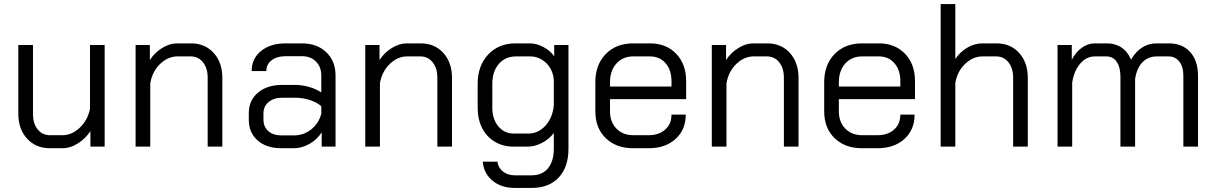

<svg xmlns="http://www.w3.org/2000/svg" viewBox="-20 -720 5974 943"><path d="M70 -162V-499H142V-160Q142 -113 165 -84.5Q188 -56 225 -56H287Q333 -56 372 -93Q411 -130 422 -186V-499H494V0H424V-76Q401 -40 363 -16Q325 8 289 8H225Q156 8 113 -39Q70 -86 70 -162Z M646 -499H716V-425Q739 -461 776 -484Q813 -507 850 -507H918Q987 -507 1029.5 -460Q1072 -413 1072 -337V0H1000V-339Q1000 -385 977 -414Q954 -443 916 -443H852Q805 -443 766.5 -406Q728 -369 718 -311V0H646Z M1202 -132V-164Q1202 -227 1247 -265Q1292 -303 1366 -303H1430Q1463 -303 1498 -293Q1533 -283 1558 -266V-349Q1558 -391 1532 -417.5Q1506 -444 1463 -444H1383Q1340 -444 1314 -424Q1288 -404 1288 -371H1216Q1216 -432 1262 -469.5Q1308 -507 1383 -507H1463Q1537 -507 1582.5 -463.5Q1628 -420 1628 -349V0H1560V-70Q1537 -34 1499.5 -13Q1462 8 1422 8H1362Q1289 8 1245.5 -30Q1202 -68 1202 -132ZM1424 -55Q1471 -55 1508 -84Q1545 -113 1558 -161V-198Q1538 -217 1502.5 -228.5Q1467 -240 1430 -240H1366Q1325 -240 1299.5 -219Q1274 -198 1274 -164V-132Q1274 -97 1298 -76Q1322 -55 1362 -55Z M1774 -499H1844V-425Q1867 -461 1904 -484Q1941 -507 1978 -507H2046Q2115 -507 2157.5 -460Q2200 -413 2200 -337V0H2128V-339Q2128 -385 2105 -414Q2082 -443 2044 -443H1980Q1933 -443 1894.5 -406Q1856 -369 1846 -311V0H1774Z M2351 74H2423Q2427 104 2450.5 122.5Q2474 141 2508 141H2591Q2643 141 2671.5 106.5Q2700 72 2700 10V-67Q2678 -37 2642.5 -18.5Q2607 0 2574 0H2501Q2450 0 2410 -24Q2370 -48 2348 -91Q2326 -134 2326 -191V-308Q2326 -397 2377.5 -452Q2429 -507 2513 -507H2583Q2615 -507 2649 -489Q2683 -471 2702 -443V-499H2772V10Q2772 101 2724 152Q2676 203 2591 203H2508Q2442 203 2399 167.5Q2356 132 2351 74ZM2574 -64Q2624 -64 2659.5 -103.5Q2695 -143 2700 -204V-327Q2696 -378 2662.5 -410.5Q2629 -443 2583 -443H2515Q2462 -443 2430 -406Q2398 -369 2398 -308V-191Q2398 -135 2427.5 -99.5Q2457 -64 2503 -64Z M2904 -173V-316Q2904 -402 2955 -454.5Q3006 -507 3090 -507H3172Q3252 -507 3301 -456Q3350 -405 3350 -321V-233H2976V-173Q2976 -121 3007.5 -88.5Q3039 -56 3090 -56H3166Q3216 -56 3247 -83.5Q3278 -111 3278 -157H3348Q3348 -83 3298 -37.5Q3248 8 3166 8H3090Q3006 8 2955 -41.5Q2904 -91 2904 -173ZM3278 -295V-321Q3278 -376 3249 -409.5Q3220 -443 3172 -443H3090Q3039 -443 3007.5 -408Q2976 -373 2976 -316V-295Z M3476 -499H3546V-425Q3569 -461 3606 -484Q3643 -507 3680 -507H3748Q3817 -507 3859.5 -460Q3902 -413 3902 -337V0H3830V-339Q3830 -385 3807 -414Q3784 -443 3746 -443H3682Q3635 -443 3596.5 -406Q3558 -369 3548 -311V0H3476Z M4028 -173V-316Q4028 -402 4079 -454.5Q4130 -507 4214 -507H4296Q4376 -507 4425 -456Q4474 -405 4474 -321V-233H4100V-173Q4100 -121 4131.5 -88.5Q4163 -56 4214 -56H4290Q4340 -56 4371 -83.5Q4402 -111 4402 -157H4472Q4472 -83 4422 -37.5Q4372 8 4290 8H4214Q4130 8 4079 -41.5Q4028 -91 4028 -173ZM4402 -295V-321Q4402 -376 4373 -409.5Q4344 -443 4296 -443H4214Q4163 -443 4131.5 -408Q4100 -373 4100 -316V-295Z M4600 -700H4672V-430Q4695 -465 4731 -486Q4767 -507 4804 -507H4874Q4943 -507 4985.5 -460Q5028 -413 5028 -337V0H4956V-339Q4956 -385 4933 -414Q4910 -443 4872 -443H4806Q4759 -443 4720.5 -406.5Q4682 -370 4672 -313V0H4600Z M5864 -347V0H5792V-349Q5792 -393 5772 -418Q5752 -443 5719 -443H5662Q5619 -443 5591 -414Q5563 -385 5555 -332V0H5483V-343Q5483 -390 5464.5 -416.5Q5446 -443 5414 -443H5357Q5316 -443 5285 -407Q5254 -371 5246 -313V0H5174V-499H5244V-427Q5264 -465 5294 -486Q5324 -507 5357 -507H5416Q5458 -507 5488.5 -486.5Q5519 -466 5535 -427Q5558 -467 5590 -487Q5622 -507 5660 -507H5721Q5787 -507 5825.5 -464.5Q5864 -422 5864 -347Z"/></svg>

Font: Bai Jamjuree
Style: Regular
Weight: 400
Designer: Katatrad Aksorn Co.,Ltd.
Foundry: Cadson Demak Co.,Ltd.
Version: Version 1.000; ttfautohint (v1.6)